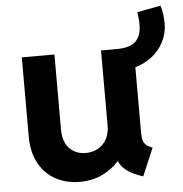

<svg xmlns="http://www.w3.org/2000/svg" viewBox="-51 -735 752 790"><g transform="rotate(-5 325.5 -339.5)"><path d="M53.7 -196.3V-523.4H188.5V-211.9Q188.5 -178.7 200.4 -155.5Q212.4 -132.3 233.6 -120.4Q254.9 -108.4 281.2 -108.4Q310.5 -108.4 333.3 -121.3Q356 -134.3 368.4 -158Q380.9 -181.6 380.9 -211.9V-523.4H447.3Q499.5 -523.4 523.7 -545.9Q547.9 -568.4 547.9 -615.2Q547.9 -645 543 -667L640.6 -685.5Q649.9 -659.7 651.4 -612.3Q651.4 -570.3 633.3 -535.4Q615.2 -500.5 584.5 -476.8Q553.7 -453.1 515.6 -442.4V-173.8Q515.6 -152.8 519 -140.9Q522.5 -128.9 531.2 -120.8Q540 -112.8 557.6 -106.4L508.8 7.8Q429.2 -16.6 411.1 -62.5H408.7Q378.4 -29.3 337.6 -10.7Q296.9 7.8 248 7.8Q192.4 7.8 148.2 -15.9Q104 -39.6 78.9 -85.7Q53.7 -131.8 53.7 -196.3Z"/></g></svg>

Font: Reddit Sans Strawberry
Style: Bold
Weight: 700
Designer: Stephen Hutchings
Foundry: Reddit
Version: Version 1.013